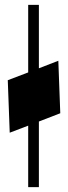

<svg xmlns="http://www.w3.org/2000/svg" viewBox="-20 -770 280 790"><path d="M20 -224 96 -253V0H140V-270L228 -304L220 -520L140 -489V-750H96V-472L12 -440Z"/></svg>

Font: Ribes
Style: Bold
Weight: 900
Designer: Luigi Gorlero
Foundry: Collletttivo
Version: Version 2.100;Glyphs 3.1.2 (3151)